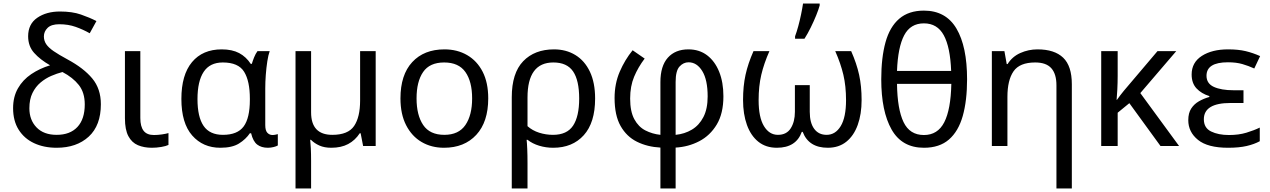

<svg xmlns="http://www.w3.org/2000/svg" viewBox="-20 -825 7175 1085"><path d="M319 -760Q388 -760 437 -743Q486 -726 525 -706L487 -637Q450 -658 408 -673Q366 -688 315 -688Q270 -688 249 -667.5Q228 -647 228 -619Q228 -595 241 -575.5Q254 -556 283 -536Q312 -516 362 -489Q453 -440 501.5 -381.5Q550 -323 550 -236Q550 -116 481.5 -53Q413 10 300 10Q228 10 172.5 -16Q117 -42 85.5 -92Q54 -142 54 -214Q54 -278 81.5 -326Q109 -374 156.5 -406Q204 -438 263 -456Q207 -488 173 -526Q139 -564 139 -620Q139 -689 190.5 -724.5Q242 -760 319 -760ZM333 -418Q302 -410 269.5 -396Q237 -382 209 -358.5Q181 -335 163.5 -299.5Q146 -264 146 -213Q146 -147 186.5 -105Q227 -63 300 -63Q376 -63 417.5 -107.5Q459 -152 459 -235Q459 -302 425.5 -344.5Q392 -387 333 -418Z M773 -536V-158Q773 -110 791.5 -86Q810 -62 850 -62Q872 -62 895.5 -65.5Q919 -69 932 -73V-6Q918 1 891 5.5Q864 10 838 10Q794 10 759.5 -4.5Q725 -19 705.5 -55.5Q686 -92 686 -157V-536Z M1225 10Q1127 10 1066 -59.5Q1005 -129 1005 -266Q1005 -402 1065 -474Q1125 -546 1233 -546Q1292 -546 1331.5 -525Q1371 -504 1397 -464H1403Q1408 -481 1416 -501Q1424 -521 1435 -536H1504Q1496 -514 1490.5 -478Q1485 -442 1482 -402Q1479 -362 1479 -326V-118Q1479 -87 1491 -74.5Q1503 -62 1520 -62Q1528 -62 1537 -64Q1546 -66 1550 -67V-3Q1542 2 1526 6Q1510 10 1494 10Q1457 10 1433.5 -8Q1410 -26 1399 -72H1392Q1369 -38 1330.5 -14Q1292 10 1225 10ZM1240 -63Q1322 -63 1357 -110.5Q1392 -158 1392 -261V-267Q1392 -367 1359.5 -419.5Q1327 -472 1239 -472Q1166 -472 1131 -419Q1096 -366 1096 -265Q1096 -164 1130.5 -113.5Q1165 -63 1240 -63Z M2103 -536V0H2032L2018 -72H2013Q1987 -32 1947.5 -11Q1908 10 1852 10Q1813 10 1785 -2.5Q1757 -15 1737 -35H1733Q1735 -17 1736.5 13.5Q1738 44 1738 84V240H1650V-536H1738V-190Q1738 -63 1858 -63Q1947 -63 1981 -113Q2015 -163 2015 -257V-536Z M2739 -269Q2739 -136 2671.5 -63Q2604 10 2489 10Q2418 10 2362.5 -22.5Q2307 -55 2275 -117.5Q2243 -180 2243 -269Q2243 -402 2309.5 -474Q2376 -546 2492 -546Q2564 -546 2620 -513.5Q2676 -481 2707.5 -419.5Q2739 -358 2739 -269ZM2334 -269Q2334 -174 2371.5 -118.5Q2409 -63 2491 -63Q2572 -63 2610 -118.5Q2648 -174 2648 -269Q2648 -364 2610 -418Q2572 -472 2490 -472Q2408 -472 2371 -418Q2334 -364 2334 -269Z M3343 -268Q3343 -132 3279 -61Q3215 10 3106 10Q3065 10 3027 -1.5Q2989 -13 2961 -35H2956Q2958 -18 2959.5 17.5Q2961 53 2961 98V240H2872V-275Q2872 -412 2936.5 -479Q3001 -546 3111 -546Q3179 -546 3231.5 -514Q3284 -482 3313.5 -420Q3343 -358 3343 -268ZM3107 -472Q2961 -472 2961 -274V-112Q2989 -87 3027 -75Q3065 -63 3105 -63Q3184 -63 3218.5 -115Q3253 -167 3253 -268Q3253 -371 3218.5 -421.5Q3184 -472 3107 -472Z M3555 -541 3623 -494Q3586 -445 3563.5 -391.5Q3541 -338 3541 -268Q3541 -195 3564.5 -151.5Q3588 -108 3627 -88Q3666 -68 3712 -63V-361Q3712 -452 3754 -499Q3796 -546 3870 -546Q3932 -546 3976 -512.5Q4020 -479 4044 -419.5Q4068 -360 4068 -281Q4068 -184 4030.5 -121.5Q3993 -59 3931.5 -27Q3870 5 3798 9V240H3712V9Q3638 5 3579.5 -24Q3521 -53 3487 -113Q3453 -173 3453 -271Q3453 -352 3482 -419.5Q3511 -487 3555 -541ZM3871 -473Q3842 -473 3820 -449Q3798 -425 3798 -362V-63Q3849 -68 3890 -92.5Q3931 -117 3955 -163.5Q3979 -210 3979 -280Q3979 -374 3948.5 -423.5Q3918 -473 3871 -473Z M4790 -536Q4821 -466 4835 -402Q4849 -338 4849 -260Q4849 -180 4827 -119Q4805 -58 4762.5 -24Q4720 10 4658 10Q4550 10 4516 -80H4511Q4479 10 4370 10Q4308 10 4265.5 -24Q4223 -58 4201 -119Q4179 -180 4179 -260Q4179 -338 4193 -402Q4207 -466 4238 -536H4328Q4297 -466 4282 -402Q4267 -338 4267 -259Q4267 -162 4297 -112.5Q4327 -63 4376 -63Q4425 -63 4448.5 -100Q4472 -137 4472 -193V-344H4556V-193Q4556 -131 4581 -97Q4606 -63 4651 -63Q4701 -63 4731 -112.5Q4761 -162 4761 -259Q4761 -338 4746 -402Q4731 -466 4700 -536ZM4473 -606V-620Q4482 -644 4491 -677Q4500 -710 4507 -744Q4514 -778 4518 -805H4612V-794Q4606 -772 4592.5 -738.5Q4579 -705 4561.5 -669.5Q4544 -634 4526 -606Z M5445 -377Q5445 -256 5420.5 -169.5Q5396 -83 5342.5 -36.5Q5289 10 5201 10Q5077 10 5018.5 -93Q4960 -196 4960 -377Q4960 -499 4984 -586Q5008 -673 5061.5 -719Q5115 -765 5201 -765Q5325 -765 5385 -663.5Q5445 -562 5445 -377ZM5201 -693Q5125 -693 5089.5 -625.5Q5054 -558 5049 -424H5355Q5350 -558 5313.5 -625.5Q5277 -693 5201 -693ZM5201 -62Q5279 -62 5316 -134Q5353 -206 5356 -351H5049Q5051 -208 5086 -135Q5121 -62 5201 -62Z M5843 -546Q5939 -546 5988 -499Q6037 -452 6037 -349V240H5950V-343Q5950 -407 5921 -439.5Q5892 -472 5830 -472Q5742 -472 5707.5 -422Q5673 -372 5673 -278V0H5585V-536H5656L5669 -463H5674Q5700 -505 5746 -525.5Q5792 -546 5843 -546Z M6627 -536 6424 -299 6643 0H6538L6362 -242L6296 -188V0H6203V-536H6296V-397Q6296 -357 6294 -319Q6292 -281 6290 -261H6292Q6301 -274 6311.5 -287.5Q6322 -301 6331 -312L6521 -536Z M7007 -315V-243H6934Q6783 -243 6783 -151Q6783 -102 6824 -82Q6865 -62 6925 -62Q6980 -62 7023 -75Q7066 -88 7099 -104V-27Q7068 -10 7025 0Q6982 10 6920 10Q6805 10 6750 -34.5Q6695 -79 6695 -146Q6695 -186 6711.5 -211.5Q6728 -237 6755 -252.5Q6782 -268 6814 -277V-282Q6769 -296 6741.5 -325.5Q6714 -355 6714 -404Q6714 -472 6771.5 -509Q6829 -546 6920 -546Q6978 -546 7019.5 -536Q7061 -526 7101 -508L7068 -438Q7035 -453 7000.5 -463Q6966 -473 6919 -473Q6798 -473 6798 -397Q6798 -353 6839.5 -334Q6881 -315 6951 -315Z"/></svg>

Font: Apis
Style: Regular
Weight: 400
Designer: Monotype Design Team
Foundry: Monotype Imaging Inc.
Version: Version 2.000; build 0001